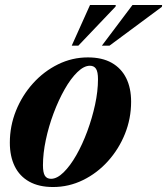

<svg xmlns="http://www.w3.org/2000/svg" viewBox="-20 -738 671 771"><path d="M333 -507.5Q390 -507.5 428.5 -485.8Q467 -464 486.8 -424.2Q506.5 -384.5 506.5 -329.5Q506.5 -262 481.8 -200.5Q457 -139 413.5 -90.8Q370 -42.5 313.2 -14.8Q256.5 13 193 13Q136 13 97.2 -8.8Q58.5 -30.5 39 -70.5Q19.5 -110.5 19.5 -165Q19.5 -232 44.2 -293.5Q69 -355 112.5 -403.2Q156 -451.5 212.8 -479.5Q269.5 -507.5 333 -507.5ZM185 -20Q209 -20 235.5 -46Q262 -72 286.5 -115Q311 -158 330.5 -210.8Q350 -263.5 361.8 -317.8Q373.5 -372 373.5 -420Q373.5 -449.5 365.5 -461.8Q357.5 -474 341 -474Q317 -474 290.5 -448.2Q264 -422.5 239.5 -379.2Q215 -336 195.2 -283.2Q175.5 -230.5 164 -176.2Q152.5 -122 152.5 -74.5Q152.5 -45 160.2 -32.5Q168 -20 185 -20ZM389 -554.5 512 -718H631L630 -710.5L419.5 -554.5ZM268 -554.5 341.5 -718H445L444 -711.5L294.5 -554.5Z"/></svg>

Font: Newsreader 60pt
Style: Bold Italic
Weight: 700
Italic angle: -17°
Designer: Hugues Gentile
Foundry: Production Type
Version: Version 1.003